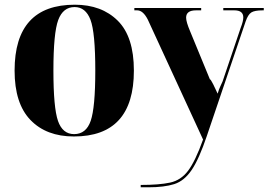

<svg xmlns="http://www.w3.org/2000/svg" viewBox="-20 -570 1145 816"><path d="M294 10Q549 10 549 -270Q549 -414 480.5 -482Q412 -550 298 -550Q42 -550 42 -270Q42 -130 109.5 -60Q177 10 294 10ZM295 0Q246 0 226.5 -56Q207 -112 207 -270Q207 -430 227.5 -485Q248 -540 297 -540Q344 -540 364.5 -486Q385 -432 385 -270Q385 -113 365.5 -56.5Q346 0 295 0ZM578 226H611Q678 226 720.5 212.5Q763 199 794.5 152.5Q826 106 859 8L1024 -479Q1034 -508 1048 -517Q1062 -526 1096 -526H1101V-536H929V-526H976Q1014 -526 1014 -496Q1014 -480 1003 -452L926 -224Q920 -210 915.5 -201Q911 -192 905 -172Q898 -188 886.5 -211Q875 -234 872 -233L788 -437Q771 -477 771 -495Q771 -526 813 -526H835V-536H551V-526H563Q588 -526 608 -487L843 23Q810 115 779.5 155.5Q749 196 703 206Q657 216 578 216Z"/></svg>

Font: Noto Serif Display SemiCondensed Extra
Style: Regular
Weight: 800
Width: 4
Designer: Monotype Design Team
Foundry: Monotype Imaging Inc.
Version: Version 1.900